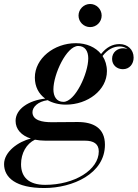

<svg xmlns="http://www.w3.org/2000/svg" viewBox="-74 -687 694 967"><path d="M321.5 -608.5C321.5 -576.5 348 -550.5 380 -550.5C412 -550.5 438 -576.5 438 -608.5C438 -640.5 412 -667 380 -667C348 -667 321.5 -640.5 321.5 -608.5ZM258 -160C368 -160 464.5 -233 464.5 -328.5C464.5 -357.5 456.5 -383.5 442.5 -405C468 -437.5 496.5 -453 529.5 -453C544.5 -453 558 -448 568.5 -439.5C561.5 -442.5 554 -444 546.5 -444C518 -444 490.5 -424.5 490.5 -390.5C490.5 -358.5 515.5 -338.5 545 -338.5C578 -338.5 599 -364.5 599 -397C599 -437.5 568.5 -465 528 -465C492 -465 461.5 -448.5 435 -415C407 -449.5 361.5 -469.5 308 -469.5C197.5 -469.5 101.5 -392 101.5 -296.5C101.5 -250.5 121 -214 153.5 -190.5C70 -181 4.5 -138 4.5 -78C4.5 -36 33.5 -4.5 81.5 11C19 25.5 -53.5 77 -53.5 139.5C-53.5 208 6.5 260 149 260C292 260 454.5 188 454.5 42C454.5 -43 395.5 -72.5 317 -72.5C288.5 -72.5 221 -71.5 186 -71.5C139 -71.5 89.5 -80.5 89.5 -122C89.5 -147 115.5 -175.5 166 -182.5C191.5 -168 223 -160 258 -160ZM245.5 -174C210.5 -174 195 -201.5 195 -237C195 -312.5 261 -455.5 320 -455.5C355 -455.5 370.5 -428.5 370.5 -393C370.5 -317.5 304.5 -174 245.5 -174ZM32 140C32 84.5 59 37 102 16.5C118 19.5 136 21.5 155.5 21.5H354C397.5 21.5 423.5 37.5 423.5 75.5C423.5 168 302 244 153.5 244C71 244 32 205.5 32 140Z"/></svg>

Font: Bodoni* 16pt Medium
Style: Italic
Weight: 500
Italic angle: -13°
Version: Version 2.3